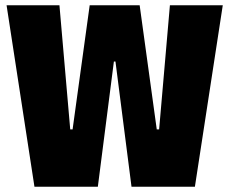

<svg xmlns="http://www.w3.org/2000/svg" viewBox="-20 -710 872 730"><path d="M5 -690H206L247 -218H256L321 -690H511L576 -218H585L626 -690H827L721 0H480L419 -476H413L352 0H111Z"/></svg>

Font: Decalotype Black
Style: Regular
Weight: 900
Designer: Alfredo Marco Pradil
Foundry: Alfredo Marco Pradil
Version: Version 1.0